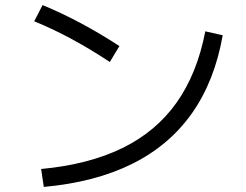

<svg xmlns="http://www.w3.org/2000/svg" viewBox="-20 -736 978 764"><path d="M796.9 -611.3 866.2 -595.7Q834 -413.1 743.7 -285.2Q653.3 -157.2 505.9 -84Q358.4 -10.7 154.3 7.8L143.6 -63.5Q332 -81.1 466.3 -146.5Q600.6 -211.9 682.6 -327.6Q764.6 -443.4 796.9 -611.3ZM116.2 -651.4 149.4 -715.8Q300.8 -653.3 455.1 -552.7L417 -489.3Q341.8 -539.1 267.1 -579.6Q192.4 -620.1 116.2 -651.4Z"/></svg>

Font: Pretendard JP Variable
Style: Regular
Weight: 400
Designer: Base glyphs from Inter by Rasmus Andersson; Hangul glyphs from Noto Sans CJK(Source Han Sans) by Jang Soo-young and Kang
Foundry: Kil Hyung-jin
Version: Version 1.307;Glyphs 3.2 (3192)